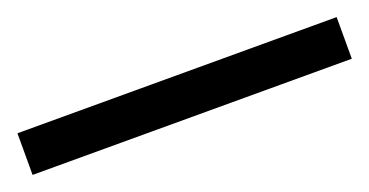

<svg xmlns="http://www.w3.org/2000/svg" viewBox="-25 -936 549 286"><g transform="rotate(-20 250.0 -793.0)"><path d="M503 -760H-3V-826H503Z"/></g></svg>

Font: Noto Sans Hebrew
Style: Regular
Weight: 400
Designer: Monotype Design Team
Foundry: Monotype Imaging Inc.
Version: Version 2.003;January 10, 2023;FontCreator 14.0.0.2877 64-bi